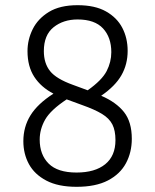

<svg xmlns="http://www.w3.org/2000/svg" viewBox="-20 -710 598 740"><path d="M488 -175Q488 -123 465.5 -81Q443 -39 396 -14.5Q349 10 275 10Q204 10 158.5 -14Q113 -38 91.5 -77.5Q70 -117 70 -166Q70 -221 97.5 -265.5Q125 -310 186 -349Q138 -374 112 -414Q86 -454 86 -513Q86 -557 106 -597.5Q126 -638 168.5 -664Q211 -690 279 -690Q346 -690 388.5 -666Q431 -642 451.5 -602.5Q472 -563 472 -514Q472 -462 448 -420Q424 -378 370 -341Q428 -316 458 -278Q488 -240 488 -175ZM261 -383 318 -362Q373 -401 391 -436Q409 -471 409 -509Q409 -566 377 -600.5Q345 -635 279 -635Q224 -635 186.5 -605Q149 -575 149 -513Q149 -466 173 -436Q197 -406 261 -383ZM133 -172Q133 -114 167.5 -79.5Q202 -45 275 -45Q346 -45 385.5 -77Q425 -109 425 -170Q425 -207 413 -230.5Q401 -254 373 -271Q345 -288 297 -305L237 -327Q175 -286 154 -249Q133 -212 133 -172Z"/></svg>

Font: Inria Sans Light
Style: Regular
Weight: 300
Designer: Black Foundry Team
Foundry: Black Foundry
Version: Version 1.2; ttfautohint (v1.8.3)